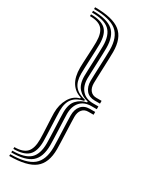

<svg xmlns="http://www.w3.org/2000/svg" viewBox="-252 -859 899 1121"><g transform="rotate(30 198.0 -298.5)"><path d="M336.2 -326.8V-345.5H300.8Q275 -345.5 260.1 -363.1Q245.2 -380.8 245.2 -412.2Q245.2 -422.5 246.2 -451.1Q247.2 -479.8 248.6 -514.8Q250 -549.8 251 -580.6Q252 -611.5 252 -626.2Q252 -719.2 200.5 -759.6Q149 -800 30 -800V-788Q136.8 -788 183 -750.5Q229.2 -713 229.2 -626.2Q229.2 -611.5 228.1 -581.2Q227 -551 225.6 -516.6Q224.2 -482.2 223.2 -454Q222.2 -425.8 222.2 -415.2Q222.2 -374.8 242.5 -350.8Q262.8 -326.8 300.8 -326.8ZM30 179Q124.5 179 165.4 144.1Q206.2 109.2 206.2 29.2Q206.2 14.8 205.2 -15Q204.2 -44.8 202.9 -78.6Q201.5 -112.5 200.4 -140.5Q199.2 -168.5 199.2 -179.2Q199.2 -230 225.6 -259.6Q252 -289.2 300.8 -289.2H336.2V-308H300.8Q252 -308 225.6 -337.8Q199.2 -367.5 199.2 -418Q199.2 -429 200.4 -457Q201.5 -485 202.9 -518.9Q204.2 -552.8 205.2 -582.5Q206.2 -612.2 206.2 -626.5Q206.2 -706.8 165.4 -741.5Q124.5 -776.2 30 -776.2V-764.2Q112.2 -764.2 147.8 -732.2Q183.2 -700.2 183.2 -626.5Q183.2 -612.2 182.2 -583.1Q181.2 -554 179.9 -520.9Q178.5 -487.8 177.5 -460.1Q176.5 -432.5 176.5 -421.2Q176.5 -365.5 202.8 -337.2Q229 -309 267.5 -302V-295.5Q229 -288.2 202.8 -260.1Q176.5 -232 176.5 -176.5Q176.5 -165 177.5 -137.4Q178.5 -109.8 179.9 -76.5Q181.2 -43.2 182.2 -14.1Q183.2 15 183.2 29.2Q183.2 103 147.8 135Q112.2 167 30 167ZM30 155Q100 155 130.2 125.8Q160.5 96.5 160.5 29.2Q160.5 15.2 159.4 -13.5Q158.2 -42.2 156.9 -74.9Q155.5 -107.5 154.5 -134.9Q153.5 -162.2 153.5 -173.8Q153.5 -228 177.5 -256.8Q201.5 -285.5 248.5 -294.8V-302.5Q201.5 -311.8 177.5 -340.6Q153.5 -369.5 153.5 -423.5Q153.5 -435 154.5 -462.4Q155.5 -489.8 156.9 -522.5Q158.2 -555.2 159.4 -583.9Q160.5 -612.5 160.5 -626.5Q160.5 -694 130.2 -723.1Q100 -752.2 30 -752.2V-740.2Q87.8 -740.2 112.6 -713.9Q137.5 -687.5 137.5 -626.5Q137.5 -612.8 136.5 -588.4Q135.5 -564 134.1 -536.8Q132.8 -509.5 131.6 -486.2Q130.5 -463 130.5 -451.2Q130.5 -388.5 154.1 -351.4Q177.8 -314.2 220.8 -301.8V-295.5Q178.2 -285 154.4 -243.1Q130.5 -201.2 130.5 -146Q130.5 -134.5 131.6 -111.1Q132.8 -87.8 134.1 -60.5Q135.5 -33.2 136.5 -9Q137.5 15.2 137.5 29.2Q137.5 90.2 112.6 116.6Q87.8 143 30 143ZM30 202.8Q149 202.8 200.5 162.4Q252 122 252 29Q252 14.2 251 -16.5Q250 -47.2 248.6 -82.2Q247.2 -117.2 246.2 -145.9Q245.2 -174.5 245.2 -185.2Q245.2 -216.5 260.1 -234.1Q275 -251.8 300.8 -251.8H336.2V-270.8H300.8Q262.8 -270.8 242.5 -246.6Q222.2 -222.5 222.2 -182.2Q222.2 -171.5 223.2 -143.2Q224.2 -115 225.6 -80.5Q227 -46 228.1 -15.8Q229.2 14.5 229.2 29Q229.2 115.5 183 153.1Q136.8 190.8 30 190.8Z"/></g></svg>

Font: Big Shoulders Inline Text
Style: Bold
Weight: 700
Designer: Patric King
Foundry: XO Type Co
Version: Version 1.000